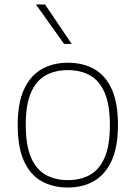

<svg xmlns="http://www.w3.org/2000/svg" viewBox="-20 -828 606 857"><path d="M283 9Q216 9 165.5 -19.2Q115 -47.5 87 -109Q59 -170.5 59 -270Q59 -368 87.2 -429.2Q115.5 -490.5 166 -519.2Q216.5 -548 283 -548Q350 -548 400.2 -520Q450.5 -492 478.5 -430.8Q506.5 -369.5 506.5 -270Q506.5 -172 478.2 -110.5Q450 -49 399.8 -20Q349.5 9 283 9ZM283 -24Q340 -24 382 -47.8Q424 -71.5 447.2 -125.2Q470.5 -179 470.5 -269Q470.5 -360 447.2 -414Q424 -468 382 -491.5Q340 -515 283 -515Q226 -515 183.8 -491.5Q141.5 -468 118.2 -414.5Q95 -361 95 -271.5Q95 -180 118.2 -125.8Q141.5 -71.5 183.8 -47.8Q226 -24 283 -24ZM266 -632 140.5 -808H181L300 -632Z"/></svg>

Font: Encode Sans SmExp Th
Style: Regular
Weight: 100
Width: 6
Designer: Multiple Designers
Foundry: Impallari Type
Version: Version 3.002; ttfautohint (v1.8.3) -l 8 -r 50 -G 200 -x 14 